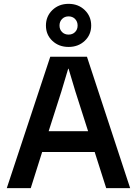

<svg xmlns="http://www.w3.org/2000/svg" viewBox="-20 -974 710 994"><path d="M430.2 -680.2 653.8 0H529.8L470.2 -187H198.2L139.2 0H15.1L240.2 -680.2ZM251.2 -762.5Q217.8 -793.9 217.8 -841.8Q217.8 -889.6 251.2 -921.9Q284.7 -954.1 335 -954.1Q385.3 -954.1 418.7 -921.9Q452.1 -889.6 452.1 -841.8Q452.1 -793.9 418.7 -762.5Q385.3 -731 335 -731Q284.7 -731 251.2 -762.5ZM231.9 -294.9H436L370.1 -501L335 -618.2H333L297.9 -501ZM301.3 -875.7Q288.1 -862.3 288.1 -841.8Q288.1 -821.3 301.3 -808.1Q314.5 -794.9 335 -794.9Q355.5 -794.9 368.7 -808.1Q381.8 -821.3 381.8 -841.8Q381.8 -862.3 368.7 -875.7Q355.5 -889.2 335 -889.2Q314.5 -889.2 301.3 -875.7Z"/></svg>

Font: TASA Orbiter Display SemiBold
Style: Regular
Weight: 600
Designer: Weizhong Zhang
Version: Version 1.000;Glyphs 3.1.2 (3151)